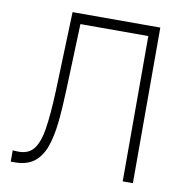

<svg xmlns="http://www.w3.org/2000/svg" viewBox="-81 -806 864 884"><g transform="rotate(10 351.0 -363.5)"><path d="M26.6 0V-52.6L48.7 -51.5Q97.7 -49.4 123.2 -79.9Q148.8 -110.4 159.6 -178.8Q170.5 -247.2 174.7 -358.3L187.5 -727.3H597.7V0H550.1V-679.3H232.6L221.2 -365.1Q218.4 -283 211.3 -216.1Q204.2 -149.1 186.8 -100.7Q169.4 -52.2 135.5 -26.1Q101.6 0 45.1 0Z"/></g></svg>

Font: Inter Extra Light BETA
Style: Regular
Weight: 200
Designer: Rasmus Andersson
Foundry: rsms
Version: Version 3.011;git-f93a4a705